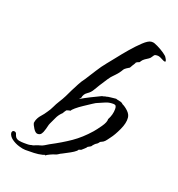

<svg xmlns="http://www.w3.org/2000/svg" viewBox="-158 -499 617 667"><g transform="rotate(20 150.5 -165.5)"><path d="M7 86Q-2 86 -17 81.5Q-32 77 -44.5 68Q-57 59 -59 47Q-59 45 -57.5 41.5Q-56 38 -52 38Q-44 38 -42 45Q-40 52 -37 56Q-32 62 -23 63.5Q-14 65 -6 65Q0 65 6 65Q12 65 17 64Q23 62 27 62Q32 60 38 57.5Q44 55 49 54Q58 52 65 47.5Q72 43 79 39Q119 18 149.5 -3Q180 -24 208 -56Q216 -65 229 -83.5Q242 -102 241 -113Q252 -133 252 -154Q252 -162 249.5 -165.5Q247 -169 239 -169Q224 -169 212.5 -164Q201 -159 187 -153Q183 -152 171 -144Q159 -136 144.5 -126.5Q130 -117 119.5 -108Q109 -99 109 -96Q105 -95 102 -94.5Q99 -94 97 -93Q94 -93 90 -86L87 -81Q85 -77 83 -76Q73 -66 67.5 -53.5Q62 -41 56 -29Q54 -25 52 -16Q50 -7 48 -2Q46 6 41.5 12.5Q37 19 28 19Q20 19 12 6.5Q4 -6 3 -13Q3 -13 3 -14Q3 -15 4 -16V-19Q8 -33 17.5 -43.5Q27 -54 34 -65Q42 -76 47.5 -88Q53 -100 60 -111Q69 -125 75.5 -138Q82 -151 88 -164Q95 -177 101.5 -190Q108 -203 118 -216Q131 -236 143.5 -256Q156 -276 170 -293Q177 -301 192.5 -321Q208 -341 226 -362Q244 -383 261.5 -399.5Q279 -416 290 -417H296Q301 -417 314.5 -410.5Q328 -404 340.5 -395.5Q353 -387 355 -382Q356 -381 358 -377Q360 -373 360 -370Q360 -368 358 -368Q354 -368 347 -372Q344 -374 338 -376.5Q332 -379 328 -379Q320 -379 317.5 -377.5Q315 -376 314 -374Q310 -369 308.5 -366Q307 -363 301 -359Q296 -356 289.5 -351.5Q283 -347 279 -341L278 -339Q276 -335 270 -334Q266 -332 264 -330L263 -327Q260 -323 257 -317.5Q254 -312 251 -307Q247 -305 240.5 -300.5Q234 -296 232 -293Q227 -284 220.5 -276Q214 -268 206 -260Q201 -256 191.5 -242Q182 -228 173 -213.5Q164 -199 160 -192Q154 -181 142 -173Q130 -165 128 -151L122 -144Q139 -154 157 -163Q175 -172 194 -181Q198 -181 201 -182.5Q204 -184 208 -184Q213 -186 224.5 -187Q236 -188 243 -189Q248 -187 257 -185.5Q266 -184 270 -179Q281 -174 292 -163.5Q303 -153 304 -141Q306 -122 294 -96Q282 -70 271 -56Q267 -51 262.5 -44.5Q258 -38 252 -34Q251 -33 247 -31.5Q243 -30 242 -29Q237 -22 234 -20Q232 -19 230.5 -18Q229 -17 227 -15Q220 -8 219.5 -6Q219 -4 207 2Q205 6 199 11Q193 16 190 19L181 22Q179 27 169 33.5Q159 40 148 45.5Q137 51 132 54Q125 57 120.5 60.5Q116 64 108 66Q104 67 93 72Q82 77 80 80Q76 79 75.5 79Q75 79 71 81Q55 85 39 85.5Q23 86 7 86Z"/></g></svg>

Font: Qwitcher Grypen
Style: Bold
Weight: 700
Designer: Robert E. Leuschke
Foundry: Robert E. Leuschke
Version: Version 1.100; ttfautohint (v1.8.3)